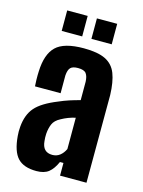

<svg xmlns="http://www.w3.org/2000/svg" viewBox="-117 -829 672 905"><g transform="rotate(15 219.5 -376.5)"><path d="M151 8Q89 8 59.5 -23.5Q30 -55 24 -129Q23 -138 23 -151Q23 -164 24 -174Q29 -234 60 -269.5Q91 -305 166 -335Q191 -346 215.5 -354Q240 -362 267 -369V-459Q266 -485 256 -498.5Q246 -512 216 -512Q190 -512 179.5 -501Q169 -490 167 -463Q167 -455 167 -438Q167 -421 167 -403.5Q167 -386 167 -376H42Q41 -384 40.5 -407.5Q40 -431 41 -449Q44 -533 83 -571Q122 -609 219 -609Q287 -609 324.5 -590.5Q362 -572 377.5 -532Q393 -492 395 -428L394 0H265V-62H248Q232 -26 210.5 -9Q189 8 151 8ZM204 -85Q225 -85 240.5 -97Q256 -109 266 -130V-283Q248 -279 231 -272.5Q214 -266 198 -257Q171 -243 162 -222Q153 -201 151 -174Q150 -155 152 -139Q156 -85 204 -85ZM241 -661V-761H340V-661ZM96 -661V-761H196V-661Z"/></g></svg>

Font: Big Shoulders Display ExtraBold
Style: Regular
Weight: 800
Designer: Patric King
Foundry: XO Type Co
Version: Version 1.000; ttfautohint (v1.8.2)